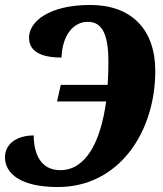

<svg xmlns="http://www.w3.org/2000/svg" viewBox="-23 -744 659 774"><path d="M210 10C458 10 603 -213 603 -458C603 -626 506 -724 341 -724C176 -724 94 -658 94 -592C94 -540 137 -512 225 -512C228 -601 272 -656 331 -656C386 -656 414 -611 414 -495C414 -463 413 -431 411 -402H222L207 -335H405C382 -169 322 -58 220 -58C140 -58 113 -126 113 -198C42 -198 -3 -162 -3 -110C-3 -44 61 10 210 10Z"/></svg>

Font: Noto Serif Condensed Black
Style: Italic
Weight: 900
Width: 3
Italic angle: -12°
Designer: Monotype Design Team
Foundry: Monotype Imaging Inc.
Version: Version 2.013